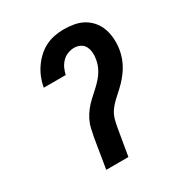

<svg xmlns="http://www.w3.org/2000/svg" viewBox="-173 -871 946 998"><g transform="rotate(-30 300.0 -371.5)"><path d="M177 0 206 -177Q211 -202 216.5 -226.5Q222 -251 233.5 -274Q245 -297 261.5 -318Q278 -339 297.5 -357Q317 -375 337 -393Q357 -411 374 -431Q391 -451 402.5 -474.5Q414 -498 418 -523Q422 -542 420.5 -562Q419 -582 411 -598.5Q403 -615 386 -624Q369 -633 349 -633Q330 -633 310.5 -625.5Q291 -618 276.5 -603Q262 -588 253.5 -569.5Q245 -551 241 -532H109Q114 -560 124.5 -587Q135 -614 151.5 -638.5Q168 -663 190 -684Q212 -705 238.5 -718.5Q265 -732 293.5 -737.5Q322 -743 349 -743Q381 -743 411.5 -737.5Q442 -732 467.5 -717.5Q493 -703 512 -680Q531 -657 540.5 -629Q550 -601 552 -569.5Q554 -538 549 -507Q545 -482 536 -457.5Q527 -433 513.5 -411Q500 -389 482.5 -368.5Q465 -348 445.5 -330Q426 -312 406 -294Q386 -276 370.5 -254.5Q355 -233 348 -208.5Q341 -184 337 -159L310 0Z"/></g></svg>

Font: Iosevka Curly XBdExObl
Style: Regular
Weight: 800
Width: 7
Italic angle: -9°
Monospace: yes
Designer: Belleve Invis
Foundry: Belleve Invis
Version: Version 11.1.0; ttfautohint (v1.8.3)